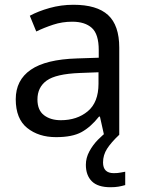

<svg xmlns="http://www.w3.org/2000/svg" viewBox="-20 -565 601 805"><path d="M288 -545Q386 -545 433 -502Q480 -459 480 -365V0H416L399 -76H395Q360 -32 321.5 -11Q283 10 215 10Q142 10 94 -28.5Q46 -67 46 -149Q46 -229 109 -272.5Q172 -316 303 -320L394 -323V-355Q394 -422 365 -448Q336 -474 283 -474Q241 -474 203 -461.5Q165 -449 132 -433L105 -499Q140 -518 188 -531.5Q236 -545 288 -545ZM314 -259Q214 -255 175.5 -227Q137 -199 137 -148Q137 -103 164.5 -82Q192 -61 235 -61Q303 -61 348 -98.5Q393 -136 393 -214V-262ZM412 116Q412 161 457 161Q474 161 485.5 158.5Q497 156 505 155V211Q491 215 477 217.5Q463 220 443 220Q390 220 365 195Q340 170 340 126Q340 97 354.5 70Q369 43 390.5 21Q412 -1 432 -15L480 0Q446 32 429 58.5Q412 85 412 116Z"/></svg>

Font: Noto Sans Multani
Style: Regular
Weight: 400
Designer: Monotype Design Team
Foundry: Monotype Imaging Inc.
Version: Version 2.002; ttfautohint (v1.8.4.7-5d5b)